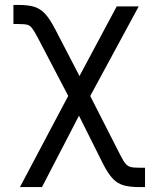

<svg xmlns="http://www.w3.org/2000/svg" viewBox="-20 -556 609 775"><path d="M255.4 -168.9 133.8 -401.4Q117.7 -431.6 109.6 -442.1Q101.6 -452.6 91.1 -455.8Q80.6 -459 54.7 -459H34.2V-536.1H54.7Q95.2 -536.1 119.6 -528.1Q144 -520 162.8 -499.5Q181.6 -479 203.1 -437.5L300.8 -249L451.2 -530.3H540L344.2 -168.5L465.8 70.3Q478 94.7 487.1 105Q496.1 115.2 507.8 118.2Q519.5 121.1 544.9 121.1H565.4V199.2H544.9Q503.4 199.2 478.5 191.9Q453.6 184.6 435.1 165Q416.5 145.5 396.5 106.4L298.8 -88.9L149.4 199.2H60.5Z"/></svg>

Font: Pretendard JP
Style: Regular
Weight: 400
Designer: Base glyphs from Inter by Rasmus Andersson; Hangeul glyphs from Noto Sans CJK(Source Han Sans) by Jang Soo-young and Kan
Foundry: Kil Hyung-jin
Version: Version 1.309